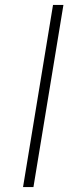

<svg xmlns="http://www.w3.org/2000/svg" viewBox="-20 -755 340 775"><path d="M73 0 194 -735H236L115 0Z"/></svg>

Font: Iosevka Aile XLt Obl
Style: Regular
Weight: 200
Italic angle: -9°
Designer: Belleve Invis
Foundry: Belleve Invis
Version: Version 31.1.0; ttfautohint (v1.8.4)